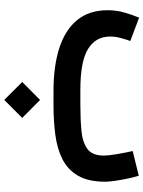

<svg xmlns="http://www.w3.org/2000/svg" viewBox="95 -540 678 908"><g transform="rotate(90 434.0 -86.0)"><path d="M367.7 147.9 452.6 63.5 537.6 147.9 452.6 232.9ZM476.1 0H410.2Q292 0 206.3 -27.8Q120.6 -55.7 74.5 -112.5Q28.3 -169.4 28.3 -255.9Q28.3 -296.4 38.8 -333.7Q49.3 -371.1 63.5 -404.8L173.8 -363.3Q166 -341.8 159.4 -316.7Q152.8 -291.5 152.8 -266.6Q153.3 -198.7 212.4 -162.8Q271.5 -127 405.3 -127H472.7Q543 -127 597.9 -132.1Q652.8 -137.2 684.3 -160.4Q715.8 -183.6 715.8 -238.3Q715.8 -259.8 709 -299.8Q702.1 -339.8 694.3 -374.5L811 -403.3Q818.8 -378.4 825.2 -347.7Q831.5 -316.9 835.4 -289.1Q839.4 -261.2 839.4 -245.6Q839.4 -165 811 -116.2Q782.7 -67.4 732.7 -42.2Q682.6 -17.1 616.7 -8.5Q550.8 0 476.1 0Z"/></g></svg>

Font: Vazir WOL-UI
Style: Bold-WOL-UI
Weight: 700
Designer: Saber Rastikerdar
Foundry: Saber Rastikerdar
Version: Version 30.1.0